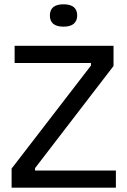

<svg xmlns="http://www.w3.org/2000/svg" viewBox="-20 -873 593 893"><path d="M34 0V-89L403 -568V-580H48V-660H508V-566L143 -91V-80H519V0ZM275 -749Q244 -749 228 -762Q212 -775 212 -801Q212 -827 228 -840Q244 -853 275 -853Q307 -853 323 -840Q339 -827 339 -801Q339 -776 323 -762.5Q307 -749 275 -749Z"/></svg>

Font: Bricolage Grotesque 17pt
Style: Regular
Weight: 400
Version: Version 1.001;gftools[0.9.33.dev8+g029e19f]